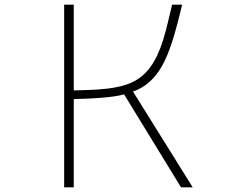

<svg xmlns="http://www.w3.org/2000/svg" viewBox="-20 -779 1040 820"><path d="M254 -759V21H295V-356C363 -357 462 -362 510 -376L753 21H803L548 -388C674 -433 710 -563 758 -759H715C704 -715 692 -657 677 -609C614 -411 517 -397 295 -393V-759Z"/></svg>

Font: LINE Seed JP_OTF Thin
Style: Regular
Weight: 250
Designer: LY Corporation & Fontrix & Fontworks
Version: Version 1.007